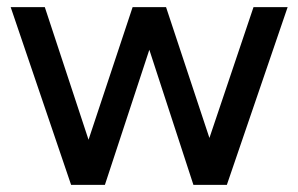

<svg xmlns="http://www.w3.org/2000/svg" viewBox="-20 -520 839 540"><path d="M400 -380 275 0H180L10 -500H106L229 -127L353 -500H447L569 -132L693 -500H789L618 0H524Z"/></svg>

Font: Oak Sans Medium
Style: Regular
Weight: 500
Designer: Erik Kennedy, Walven
Foundry: Erik Kennedy, Walven
Version: Version 1.000